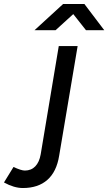

<svg xmlns="http://www.w3.org/2000/svg" viewBox="-149 -732 545 967"><path d="M-129 187 -81 109Q-42 127 -24 127Q8 127 28.5 106Q49 85 56 45L147 -500H242L149 52Q136 133 89.5 174Q43 215 -34 215Q-78 215 -129 187ZM169 -712H276L376 -580H284L220 -661L131 -580H25Z"/></svg>

Font: Oak Sans Medium
Style: Italic
Weight: 500
Italic angle: -9.49998°
Foundry: Erik Kennedy, Walven
Version: Version 1.000